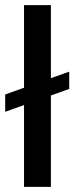

<svg xmlns="http://www.w3.org/2000/svg" viewBox="-30 -727 289 747"><path d="M239.3 -380.9 168 -355.5V0H63.5V-318.4L-9.8 -292V-359.4L63.5 -385.7V-707H168V-422.9L239.3 -448.2Z"/></svg>

Font: Pretendard JP Medium
Style: Regular
Weight: 500
Designer: Base glyphs from Inter by Rasmus Andersson; Hangeul glyphs from Noto Sans CJK(Source Han Sans) by Jang Soo-young and Kan
Foundry: Kil Hyung-jin
Version: Version 1.309